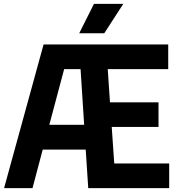

<svg xmlns="http://www.w3.org/2000/svg" viewBox="-20 -969 917 989"><path d="M1 0 204.5 -740H846.5V-613H535L546.5 -442H796.5V-315H555.5L568.5 -127H851.5V0H434.5L421.5 -198.5H200L147.5 0ZM310.5 -613 234 -326H413.5L395 -613ZM388 -797.5 464 -949H615L517 -797.5Z"/></svg>

Font: Encode Sans Cnd
Style: Bold
Weight: 700
Width: 3
Designer: Multiple Designers
Foundry: Impallari Type
Version: Version 3.002; ttfautohint (v1.8.3) -l 8 -r 50 -G 200 -x 14 